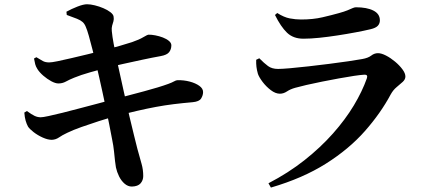

<svg xmlns="http://www.w3.org/2000/svg" viewBox="-20 -810 2040 889"><path d="M287.6 -755.8Q311.1 -768.8 338.8 -779.6Q366.5 -790.3 383.1 -790.3Q398.6 -790.3 419 -785.3Q439.4 -780.3 458.6 -772.1Q477.8 -764 491.1 -753.7Q504.5 -743.4 505.9 -733.5Q508.1 -721.1 505.2 -711.4Q502.3 -701.8 499.3 -691.5Q496.3 -681.1 497.6 -666.6Q500.1 -640 506.2 -607.9Q512.3 -575.8 522.1 -526.9Q539.2 -449.1 553.4 -384.9Q567.7 -320.8 579.5 -270.3Q591.3 -219.8 600.8 -182.2Q610.2 -144.6 616.2 -120.6Q628.3 -77 635.7 -50.6Q643.2 -24.2 643.2 5.2Q643.2 24.6 630.9 38.9Q618.6 53.1 590.4 53.8Q572.5 53.8 557 40.6Q541.6 27.4 531.4 6.8Q521.3 -13.8 516.8 -34.7Q514.8 -44.9 512.6 -64.4Q510.5 -83.8 507.8 -109.9Q505.1 -136 499.4 -163.2Q493.2 -196.4 485.7 -234.2Q478.2 -272 470.1 -310.4Q461.9 -348.8 454.2 -384.9Q446.4 -421 439.4 -451.6Q432.4 -482.2 427.4 -503.4Q417.5 -543.4 408.4 -579.7Q399.3 -616 391.3 -644.1Q383.3 -672.3 377 -686.2Q371.3 -700.4 362.2 -708.3Q353.2 -716.3 336.4 -723.1Q319.6 -729.9 289.1 -740.8ZM137.5 -539.1 148.4 -545.1Q166 -534.3 177.9 -527.7Q189.7 -521 207.9 -521Q219.1 -521 246.7 -526.6Q274.2 -532.2 311 -540.9Q347.8 -549.6 386.7 -558.9Q425.6 -568.2 457.8 -576.7Q504.1 -588.9 535.3 -597.9Q566.4 -607 591.5 -615Q624.7 -626.5 643.4 -637.8Q662.1 -649.2 668.3 -649.4Q681.3 -649.7 699.2 -646.3Q717.1 -642.9 734.2 -636.4Q751.2 -629.8 762.3 -620.5Q773.4 -611.1 773.4 -600.2Q773.4 -582.1 763.3 -568.7Q753.1 -555.4 723.8 -550.2Q685.8 -543.4 639 -533.4Q592.1 -523.4 549.5 -513.9Q506.8 -504.4 480.7 -497.4Q439.7 -487.2 397 -475.1Q354.3 -463 322.9 -450.1Q300.8 -441.1 284.9 -432.3Q269.1 -423.6 250.5 -423.6Q236.6 -423.6 217.4 -433.9Q198.2 -444.3 180.6 -459.5Q163.1 -474.7 153.5 -489.8Q145.7 -502.1 143.1 -512.4Q140.5 -522.6 137.5 -539.1ZM92.6 -288.8 104.6 -295.9Q126.9 -279.6 140.5 -273.3Q154.1 -267 168.5 -267Q178.5 -267 205.3 -272.8Q232 -278.5 269.9 -287.9Q307.8 -297.4 350.2 -308.7Q392.7 -320.1 433.7 -330.7Q474.7 -341.4 507.8 -350.6Q542.1 -359.5 577.6 -368.9Q613.1 -378.3 647.3 -387.4Q681.6 -396.5 710.2 -405.3Q738.8 -414 758.9 -421.4Q777.2 -428.1 786.1 -433.3Q795.1 -438.5 802.1 -438.8Q831.5 -439.3 858.6 -432.2Q885.7 -425 903 -412.5Q920.3 -400.1 920.3 -383.8Q920.3 -368.7 911.3 -354.1Q902.3 -339.5 871.9 -336.8Q825.4 -332.8 784.2 -327.7Q743 -322.6 702.2 -315Q661.3 -307.4 616.2 -297Q571.2 -286.6 516 -272.1Q480 -262.6 438 -249.2Q396.1 -235.7 357.4 -222Q318.7 -208.3 292.1 -195.4Q268.2 -184.2 253.3 -173.8Q238.4 -163.3 219.7 -162.6Q201.1 -162.6 177.6 -173.2Q154.2 -183.8 135.3 -198.5Q116.5 -213.2 109.7 -223.9Q103.2 -235.8 98.7 -251.3Q94.2 -266.7 92.6 -288.8Z M1166.2 -533.2 1180.6 -540.2Q1202.7 -517.7 1220.8 -504.3Q1238.9 -490.8 1267.4 -490.8Q1285.1 -490.8 1323 -494.1Q1360.9 -497.4 1408.5 -502.8Q1456 -508.2 1504.2 -514.3Q1552.4 -520.4 1593.3 -526.4Q1634.1 -532.4 1657 -536.6Q1684.8 -541.5 1699 -552.7Q1713.2 -563.8 1730.1 -563.8Q1745.9 -563.8 1767.3 -552.8Q1788.7 -541.8 1809.1 -524.7Q1829.5 -507.7 1843.3 -489.1Q1857.1 -470.6 1857.1 -455.6Q1857.1 -442.5 1844.9 -431.1Q1832.6 -419.7 1816.6 -406.7Q1800.6 -393.6 1789.1 -372.9Q1742.4 -285.5 1669.2 -202.7Q1596 -119.8 1489.1 -52.3Q1382.2 15.3 1234.4 58.5L1223 38.6Q1315.4 -9.4 1390 -68.4Q1464.6 -127.5 1521.8 -192Q1579 -256.5 1618.2 -321.7Q1657.4 -387 1678.7 -447.5Q1684.5 -465 1667.4 -464.2Q1651.1 -463.4 1619.7 -458.8Q1588.4 -454.1 1549.5 -447Q1510.7 -439.9 1471.5 -432.1Q1432.4 -424.3 1399 -416.6Q1365.7 -408.9 1346.9 -403.5Q1324.6 -397.3 1308.7 -386.7Q1292.8 -376.1 1276 -376.1Q1255.6 -376.1 1233.8 -392.7Q1212 -409.4 1195.7 -431Q1179.5 -452.6 1174.2 -468Q1169.2 -485.6 1167.4 -500.6Q1165.6 -515.5 1166.2 -533.2ZM1696.1 -674.8Q1666.2 -667.6 1626.5 -660.2Q1586.8 -652.7 1543.1 -646Q1499.4 -639.2 1458.4 -635Q1417.5 -630.8 1385 -630.8Q1337.8 -630.8 1309 -658.5Q1280.2 -686.2 1253.2 -740.7L1263.7 -749.8Q1294.6 -730 1321.7 -724.8Q1348.9 -719.7 1373.6 -719.7Q1429.8 -719.7 1473.7 -730.1Q1517.6 -740.4 1548.9 -749.2Q1574.3 -756.2 1589.1 -762.3Q1603.9 -768.4 1612.6 -772.4Q1621.3 -776.3 1628.2 -776.3Q1678.7 -776.3 1708.8 -761.1Q1738.9 -745.9 1738.9 -715.9Q1738.9 -701 1729.5 -690.8Q1720.1 -680.5 1696.1 -674.8Z"/></svg>

Font: Noto Serif HK
Style: Regular
Weight: 200
Designer: Ryoko NISHIZUKA 西塚涼子 (kana & ideographs); Frank Grießhammer (Latin, Greek & Cyrillic); Wenlong ZHANG 张文龙 (bopomofo); San
Foundry: Adobe
Version: Version 2.001;hotconv 1.1.0;makeotfexe 2.6.0